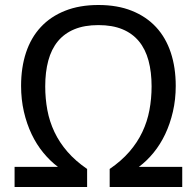

<svg xmlns="http://www.w3.org/2000/svg" viewBox="-20 -745 782 765"><path d="M372.1 -645Q316.4 -645 276.4 -628.4Q236.3 -611.8 210.4 -580.3Q184.6 -548.8 172.4 -503.4Q160.2 -458 160.2 -400.9Q160.2 -352.1 168.7 -306.4Q177.2 -260.7 197 -219Q216.8 -177.2 248.8 -140.4Q280.8 -103.5 327.1 -71.8V0H38.1V-80.1H210.9Q179.7 -103.5 152.6 -136.5Q125.5 -169.4 106 -210.4Q86.4 -251.5 75.2 -300Q64 -348.6 64 -402.8Q64 -476.1 83.7 -535.6Q103.5 -595.2 142.6 -637.2Q181.6 -679.2 239.3 -702.1Q296.9 -725.1 372.1 -725.1Q447.8 -725.1 505.1 -702.1Q562.5 -679.2 601.6 -637.2Q640.6 -595.2 660.4 -535.6Q680.2 -476.1 680.2 -402.8Q680.2 -348.6 668.9 -300Q657.7 -251.5 638.2 -210.4Q618.7 -169.4 591.8 -136.5Q564.9 -103.5 533.2 -80.1H706.1V0H417V-71.8Q463.4 -103.5 495.4 -140.4Q527.3 -177.2 547.1 -219Q566.9 -260.7 575.4 -306.4Q584 -352.1 584 -400.9Q584 -458 571.8 -503.4Q559.6 -548.8 533.7 -580.3Q507.8 -611.8 467.8 -628.4Q427.7 -645 372.1 -645Z"/></svg>

Font: WenQuanYi Micro Hei
Style: Regular
Weight: 400
Foundry: Ascender Corporation
Version: Version 0.2.0-beta